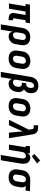

<svg xmlns="http://www.w3.org/2000/svg" viewBox="1886 -2716 1034 4847"><g transform="rotate(90 2403.5 -292.0)"><path d="M453 8Q432 8 411.5 5Q391 2 373 -5.5Q355 -13 340.5 -26Q326 -39 317.5 -56.5Q309 -74 307.5 -94.5Q306 -115 310 -136L357 -420H270L200 0H67L137 -420H79L97 -530H566L547 -420H490L443 -136Q442 -129 443 -122.5Q444 -116 448 -111Q452 -106 458 -104Q464 -102 471 -102H490V8Z M595 205 686 -344Q690 -371 699.5 -397Q709 -423 725.5 -446.5Q742 -470 764.5 -488.5Q787 -507 813 -518.5Q839 -530 866.5 -534Q894 -538 920 -538Q952 -538 983 -532Q1014 -526 1039.5 -511Q1065 -496 1084 -472.5Q1103 -449 1112 -420Q1121 -391 1121 -359.5Q1121 -328 1116 -296L1097 -186Q1093 -161 1086 -137Q1079 -113 1066 -90.5Q1053 -68 1034.5 -49Q1016 -30 993.5 -17Q971 -4 946.5 2Q922 8 897 8Q874 8 853 2Q832 -4 816.5 -17.5Q801 -31 791.5 -50Q782 -69 777 -90L728 205ZM860 -102Q879 -102 898.5 -109.5Q918 -117 933 -131.5Q948 -146 956 -165Q964 -184 967 -204L985 -314Q989 -334 988.5 -354Q988 -374 980 -391.5Q972 -409 955 -418.5Q938 -428 918 -428Q899 -428 880 -420.5Q861 -413 847.5 -398Q834 -383 826.5 -364Q819 -345 816 -326L800 -231Q798 -217 796.5 -202.5Q795 -188 796 -174.5Q797 -161 800.5 -147.5Q804 -134 812 -123.5Q820 -113 832.5 -107.5Q845 -102 860 -102Z M1456 8Q1424 8 1393 2Q1362 -4 1336 -19Q1310 -34 1291.5 -57.5Q1273 -81 1263.5 -110Q1254 -139 1254 -170.5Q1254 -202 1260 -234L1278 -344Q1282 -372 1292 -398.5Q1302 -425 1319.5 -448.5Q1337 -472 1360.5 -490Q1384 -508 1411 -519Q1438 -530 1465 -535.5Q1492 -541 1520 -541Q1552 -541 1582.5 -533.5Q1613 -526 1639 -511.5Q1665 -497 1683.5 -473Q1702 -449 1711.5 -420.5Q1721 -392 1721 -360Q1721 -328 1716 -296L1697 -186Q1693 -159 1683 -132Q1673 -105 1656 -81.5Q1639 -58 1615.5 -40Q1592 -22 1565 -11Q1538 0 1510.5 4Q1483 8 1456 8ZM1458 -102Q1478 -102 1498 -109Q1518 -116 1533 -131Q1548 -146 1556 -165Q1564 -184 1567 -204L1585 -314Q1589 -334 1588.5 -354.5Q1588 -375 1579.5 -392.5Q1571 -410 1553.5 -419Q1536 -428 1515 -428Q1495 -428 1476 -420.5Q1457 -413 1442 -398.5Q1427 -384 1419 -365Q1411 -346 1408 -326L1390 -216Q1388 -203 1387 -189Q1386 -175 1388 -162.5Q1390 -150 1395.5 -138Q1401 -126 1410 -117.5Q1419 -109 1432 -105.5Q1445 -102 1458 -102Z M1795 205 1920 -549Q1924 -575 1933 -601Q1942 -627 1957 -650Q1972 -673 1994 -692Q2016 -711 2041 -722.5Q2066 -734 2093 -738.5Q2120 -743 2146 -743Q2175 -743 2204 -737Q2233 -731 2257 -717Q2281 -703 2297.5 -680.5Q2314 -658 2322.5 -631Q2331 -604 2332 -574.5Q2333 -545 2328 -515Q2325 -495 2318.5 -475Q2312 -455 2299.5 -437Q2287 -419 2270 -405Q2253 -391 2233 -381Q2255 -368 2271 -347.5Q2287 -327 2295 -302Q2303 -277 2303 -249.5Q2303 -222 2299 -194Q2295 -168 2287.5 -143.5Q2280 -119 2267 -95.5Q2254 -72 2235 -51.5Q2216 -31 2193 -17.5Q2170 -4 2144.5 2Q2119 8 2093 8Q2073 8 2053.5 4Q2034 0 2018.5 -10Q2003 -20 1991.5 -35.5Q1980 -51 1973 -69L1928 205ZM2056 -102Q2077 -102 2098 -110Q2119 -118 2134.5 -135Q2150 -152 2157.5 -172.5Q2165 -193 2169 -214Q2172 -234 2171.5 -254.5Q2171 -275 2162 -292Q2153 -309 2135.5 -318Q2118 -327 2098 -327H2065L2083 -437H2116Q2132 -437 2147.5 -445Q2163 -453 2173.5 -467Q2184 -481 2189 -496.5Q2194 -512 2197 -528Q2199 -540 2199.5 -552Q2200 -564 2199 -575.5Q2198 -587 2194.5 -597.5Q2191 -608 2184 -616.5Q2177 -625 2166 -629Q2155 -633 2143 -633Q2125 -633 2107.5 -624Q2090 -615 2077.5 -600Q2065 -585 2059 -567Q2053 -549 2050 -531L1992 -179Q1989 -163 1991 -148Q1993 -133 2002.5 -122Q2012 -111 2026.5 -106.5Q2041 -102 2056 -102Z M2656 8Q2624 8 2593 2Q2562 -4 2536 -19Q2510 -34 2491.5 -57.5Q2473 -81 2463.5 -110Q2454 -139 2454 -170.5Q2454 -202 2460 -234L2478 -344Q2482 -372 2492 -398.5Q2502 -425 2519.5 -448.5Q2537 -472 2560.5 -490Q2584 -508 2611 -519Q2638 -530 2665 -535.5Q2692 -541 2720 -541Q2752 -541 2782.5 -533.5Q2813 -526 2839 -511.5Q2865 -497 2883.5 -473Q2902 -449 2911.5 -420.5Q2921 -392 2921 -360Q2921 -328 2916 -296L2897 -186Q2893 -159 2883 -132Q2873 -105 2856 -81.5Q2839 -58 2815.5 -40Q2792 -22 2765 -11Q2738 0 2710.5 4Q2683 8 2656 8ZM2658 -102Q2678 -102 2698 -109Q2718 -116 2733 -131Q2748 -146 2756 -165Q2764 -184 2767 -204L2785 -314Q2789 -334 2788.5 -354.5Q2788 -375 2779.5 -392.5Q2771 -410 2753.5 -419Q2736 -428 2715 -428Q2695 -428 2676 -420.5Q2657 -413 2642 -398.5Q2627 -384 2619 -365Q2611 -346 2608 -326L2590 -216Q2588 -203 2587 -189Q2586 -175 2588 -162.5Q2590 -150 2595.5 -138Q2601 -126 2610 -117.5Q2619 -109 2632 -105.5Q2645 -102 2658 -102Z M3003 0 3252 -501 3241 -576Q3240 -586 3237.5 -595.5Q3235 -605 3229 -612Q3223 -619 3214 -622Q3205 -625 3195 -625H3141V-735H3195Q3217 -735 3239 -733.5Q3261 -732 3281.5 -724.5Q3302 -717 3318.5 -704Q3335 -691 3346 -673.5Q3357 -656 3362.5 -635Q3368 -614 3372 -593L3467 0H3328L3297 -349L3141 0Z M3892 205 3977 -314Q3980 -327 3980.5 -340Q3981 -353 3980 -365.5Q3979 -378 3974.5 -390Q3970 -402 3962 -411Q3954 -420 3941.5 -424Q3929 -428 3916 -428Q3899 -428 3881.5 -422Q3864 -416 3850.5 -404Q3837 -392 3829 -375Q3821 -358 3818 -341L3762 0H3629L3698 -420H3665V-530H3850L3840 -469Q3850 -485 3863 -498.5Q3876 -512 3892 -521.5Q3908 -531 3925.5 -534.5Q3943 -538 3961 -538Q3989 -538 4015.5 -529.5Q4042 -521 4062 -503Q4082 -485 4094 -460.5Q4106 -436 4110.5 -409Q4115 -382 4113.5 -353Q4112 -324 4108 -296L4025 205ZM3923 -580 3866 -640 4030 -789 4106 -711Z M4455 8Q4423 8 4392.5 2Q4362 -4 4336 -19Q4310 -34 4291.5 -57.5Q4273 -81 4263.5 -110Q4254 -139 4254 -170.5Q4254 -202 4260 -234L4278 -344Q4282 -371 4292 -397Q4302 -423 4319 -446Q4336 -469 4359.5 -486.5Q4383 -504 4409 -515Q4435 -526 4462 -532Q4489 -538 4516 -538Q4520 -538 4524.5 -538Q4529 -538 4533 -538L4807 -530L4789 -420L4670 -423Q4683 -412 4692 -398Q4701 -384 4706 -367Q4711 -350 4711 -332Q4711 -314 4708 -296L4689 -186Q4685 -159 4675.5 -133Q4666 -107 4650 -83.5Q4634 -60 4611 -41.5Q4588 -23 4562 -11.5Q4536 0 4509 4Q4482 8 4455 8ZM4457 -102Q4476 -102 4495 -109.5Q4514 -117 4528 -132.5Q4542 -148 4549 -166.5Q4556 -185 4559 -204L4577 -314Q4581 -333 4581 -352Q4581 -371 4574.5 -388Q4568 -405 4553.5 -416Q4539 -427 4520 -428H4515Q4513 -428 4511.5 -428Q4510 -428 4509 -428Q4490 -428 4471.5 -419.5Q4453 -411 4439.5 -396Q4426 -381 4418.5 -363Q4411 -345 4408 -326L4390 -216Q4386 -196 4386.5 -176Q4387 -156 4395 -138.5Q4403 -121 4420 -111.5Q4437 -102 4457 -102Z"/></g></svg>

Font: Iosevka Slab XBdExObl
Style: Regular
Weight: 800
Width: 7
Italic angle: -9°
Monospace: yes
Designer: Belleve Invis
Foundry: Belleve Invis
Version: Version 11.1.0; ttfautohint (v1.8.3)